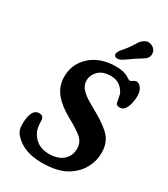

<svg xmlns="http://www.w3.org/2000/svg" viewBox="-230 -1050 1027 1171"><g transform="rotate(30 283.5 -464.0)"><path d="M423.8 -806.2Q388.2 -780.3 372.6 -771.5Q356.9 -762.7 342.8 -762.7Q332 -762.7 325.9 -768.3Q319.8 -773.9 320.3 -783.7Q320.8 -788.6 322.3 -793.5Q323.7 -798.3 328.9 -805.4Q334 -812.5 336.9 -816.4Q339.8 -820.3 349.4 -831.5Q358.9 -842.8 362.8 -847.7Q376.5 -863.8 389.4 -885.7Q402.3 -907.7 407.7 -914.6Q433.1 -944.8 458.5 -944.8Q481.4 -944.8 498.3 -929.4Q515.1 -914.1 514.6 -890.6Q513.7 -870.1 498 -855.5Q487.8 -846.7 462.4 -831.3Q437 -815.9 423.8 -806.2ZM130.9 -212.4Q131.8 -205.6 132.3 -193.4Q132.8 -181.2 133.3 -175.3Q136.2 -143.6 146 -125Q185.1 -50.8 271 -50.8Q335.9 -50.8 371.3 -82Q406.7 -113.3 406.7 -163.1Q406.7 -205.6 378.4 -232.9Q350.1 -260.3 266.1 -306.2Q195.3 -345.2 157 -393.6Q118.7 -441.9 118.7 -507.3Q118.7 -597.7 186.3 -657.7Q253.9 -717.8 365.2 -717.8Q393.1 -717.8 414.3 -712.4Q435.5 -707 445.3 -700.9Q455.1 -694.8 463.6 -689.5Q472.2 -684.1 478 -684.1Q481 -684.1 493.9 -692.6Q506.8 -701.2 516.6 -701.2Q534.2 -701.2 549.6 -680.7Q564.9 -660.2 564.9 -623.5Q564.9 -604 559.8 -579.3Q554.7 -554.7 546.9 -540.5Q538.1 -525.4 528.8 -518.6Q519.5 -511.7 504.4 -511.7Q482.9 -511.7 477.5 -527.3Q475.6 -532.7 471.4 -559.1Q467.3 -585.4 460.4 -596.2Q427.2 -652.3 365.2 -652.3Q307.6 -652.3 277.8 -622.3Q248 -592.3 248 -551.8Q248 -540 252 -528.8Q255.9 -517.6 261.2 -508.5Q266.6 -499.5 277.3 -489.5Q288.1 -479.5 296.4 -472.7Q304.7 -465.8 320.1 -456.3Q335.4 -446.8 344.7 -441.4Q354 -436 371.8 -426Q389.6 -416 397.9 -411.1Q481.9 -363.3 515.4 -322.3Q548.8 -281.2 548.8 -216.3Q548.8 -160.6 522.5 -110.8Q496.1 -61 444.8 -26.9Q379.9 17.6 261.7 17.6Q130.9 17.6 65.4 -57.6Q42 -82 42 -124.5Q42 -236.8 99.6 -236.8Q126.5 -236.8 130.9 -212.4Z"/></g></svg>

Font: Cooper* SemiBold
Style: Italic
Weight: 600
Italic angle: -7°
Designer: Owen Earl
Foundry: indestructible type*
Version: Version 0.001